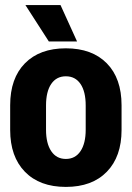

<svg xmlns="http://www.w3.org/2000/svg" viewBox="-20 -720 518 755"><path d="M458 -209Q458 -104 400 -44.5Q342 15 239 15Q136 15 78 -44.5Q20 -104 20 -209V-306Q20 -412 78 -471Q136 -530 239 -530Q342 -530 400 -471Q458 -412 458 -306ZM317 -305Q317 -360 296.5 -390Q276 -420 239 -420Q202 -420 181.5 -390Q161 -360 161 -305V-210Q161 -156 181.5 -125.5Q202 -95 239 -95Q276 -95 296.5 -125.5Q317 -156 317 -210ZM283 -557H172L80 -700H218Z"/></svg>

Font: Akshar SemiBold
Style: Regular
Weight: 600
Designer: Tall Chai
Foundry: Tall Chai
Version: Version 1.000